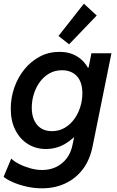

<svg xmlns="http://www.w3.org/2000/svg" viewBox="-22 -811 639 1045"><path d="M207 213.9Q163.1 213.9 122.6 204.6Q82 195.3 49.3 181.2Q16.6 167 -2.4 151.4L39.1 52.2Q55.2 67.9 82.5 81.8Q109.9 95.7 142.8 105Q175.8 114.3 207.5 114.3Q249.5 114.3 283.4 97.9Q317.4 81.5 340.6 51.3Q363.8 21 372.1 -20L381.3 -63H365.2L395.5 -117.2L451.7 -393.6L431.2 -442.9H460L475.6 -521H584.5L481.9 -14.2Q466.8 60.5 428 111.1Q389.2 161.6 332.5 187.7Q275.9 213.9 207 213.9ZM227.5 0Q173.3 0 130.1 -26.9Q86.9 -53.7 61.8 -102.8Q36.6 -151.9 36.6 -218.8Q36.6 -278.8 55.9 -334.2Q75.2 -389.6 110.8 -433.6Q146.5 -477.5 195.1 -503.2Q243.7 -528.8 302.2 -528.8Q357.4 -528.8 398.4 -503.4Q439.5 -478 462.4 -430.9Q485.4 -383.8 485.4 -318.8Q485.4 -259.3 466.3 -202.6Q447.3 -146 412.6 -100.1Q377.9 -54.2 330.8 -27.1Q283.7 0 227.5 0ZM261.2 -97.2Q298.8 -97.2 329.6 -115Q360.4 -132.8 381.8 -162.4Q403.3 -191.9 414.8 -228.5Q426.3 -265.1 426.3 -303.2Q426.3 -364.7 396.2 -396.7Q366.2 -428.7 315.4 -428.7Q277.3 -428.7 247.1 -411.6Q216.8 -394.5 195.3 -365.5Q173.8 -336.4 162.4 -299.8Q150.9 -263.2 150.9 -225.1Q150.9 -166.5 179.7 -131.8Q208.5 -97.2 261.2 -97.2ZM354 -569.8 296.4 -615.2 434.6 -791 504.4 -726.6Z"/></svg>

Font: Reddit Sans SemiBold
Style: Italic
Weight: 600
Italic angle: -11.25°
Designer: Stephen Hutchings
Version: Version 1.013